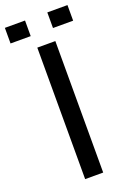

<svg xmlns="http://www.w3.org/2000/svg" viewBox="-218 -947 683 1005"><g transform="rotate(-20 123.5 -444.0)"><path d="M72.8 0H173.3V-732.4H72.8ZM185.1 -800.8H297.4V-887.7H185.1ZM-51.3 -800.8H61V-887.7H-51.3Z"/></g></svg>

Font: Antonio
Style: Regular
Weight: 400
Designer: Vernon Adams
Foundry: Vernon Adams
Version: Version 1.002